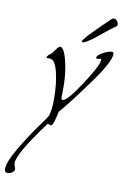

<svg xmlns="http://www.w3.org/2000/svg" viewBox="-184 -618 648 1004"><g transform="rotate(10 140.0 -116.0)"><path d="M364 -388Q367 -383 367 -377Q367 -337 279.5 -216Q192 -95 139 -33V-35Q138 -35 136.5 -27Q135 -19 132 -7Q129 5 126 16.5Q123 28 118.5 36.5Q114 45 110 45Q106 45 99.5 42.5Q93 40 92 40Q-43 221 -43 272Q-43 281 -39 290.5Q-35 300 -35 303Q-35 314 -47 322Q-59 330 -71 330Q-87 330 -87 311Q-87 275 -44 201.5Q-1 128 44.5 65Q90 2 91 -2Q102 -35 102 -92Q102 -174 86.5 -236Q71 -298 44 -298Q41 -298 36 -298L30 -297Q26 -297 26 -302Q26 -310 48 -326Q51 -328 65 -348Q79 -368 86 -368Q107 -368 123.5 -303.5Q140 -239 140 -160Q140 -152 139.5 -136Q139 -120 139 -112Q139 -96 147 -96Q170 -96 239.5 -202Q309 -308 309 -337Q309 -343 304 -343Q302 -343 297 -341Q292 -339 289 -339Q284 -339 281 -344Q281 -357 310 -373Q339 -389 357 -389Q362 -389 364 -388ZM356 -523Q334 -509 300.5 -481Q267 -453 241 -434Q215 -415 198 -411Q196 -411 195 -411Q193 -412 192 -413Q192 -431 326 -557Q329 -560 332 -561Q335 -562 338 -562Q347 -562 354.5 -553Q362 -544 362 -535Q362 -531 360.5 -528Q359 -525 356 -523Z"/></g></svg>

Font: Bilbo Swash Caps
Style: Regular
Weight: 400
Designer: Robert E. Leuschke
Foundry: Robert E. Leuschke
Version: Version 1.002